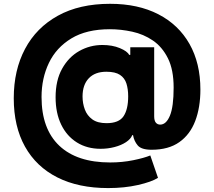

<svg xmlns="http://www.w3.org/2000/svg" viewBox="-20 -752 1102 988"><path d="M536.6 215.8Q383.8 215.8 275.1 160.9Q166.5 106 108.6 2.4Q50.8 -101.1 50.8 -246.6Q50.8 -391.1 108.9 -500.5Q167 -609.9 277.8 -671.1Q388.7 -732.4 546.4 -732.4Q690.4 -732.4 794.7 -678.7Q898.9 -625 955.1 -525.9Q1011.2 -426.8 1011.2 -291Q1011.2 -199.2 984.6 -129.4Q958 -59.6 902.6 -20.5Q847.2 18.6 760.3 18.6Q707.5 18.6 688.7 -3.7Q669.9 -25.9 664.6 -56.6H660.6Q652.8 -36.6 628.4 -20.5Q604 -4.4 569.6 4.6Q535.2 13.7 497.6 13.7Q428.2 13.7 376 -18.8Q323.7 -51.3 294.9 -110.8Q266.1 -170.4 266.1 -251.5Q266.1 -338.4 299.6 -398.4Q333 -458.5 387.9 -489.5Q442.9 -520.5 506.8 -520.5Q558.1 -520.5 596.7 -504.4Q635.3 -488.3 644.5 -469.7H650.4V-508.8H773.4V-153.8Q773.4 -130.9 782 -120.8Q790.5 -110.8 804.2 -110.8Q835.4 -110.8 854.5 -157Q873.5 -203.1 873.5 -301.3Q873.5 -393.1 844.2 -451.9Q814.9 -510.7 766.8 -543.5Q718.8 -576.2 660.6 -588.9Q602.5 -601.6 545.4 -601.6Q425.3 -601.6 347.4 -554.4Q269.5 -507.3 231.7 -428.2Q193.8 -349.1 193.8 -252.9Q193.8 -88.9 284.9 -2.4Q376 84 546.9 84Q608.9 84 665.3 72.5Q721.7 61 753.4 47.9L793 163.1Q759.8 184.1 689.9 200Q620.1 215.8 536.6 215.8ZM528.3 -118.2Q591.8 -118.2 615.7 -153.8Q639.6 -189.5 639.6 -256.3Q639.6 -293.5 630.6 -322Q621.6 -350.6 597.4 -366.7Q573.2 -382.8 527.3 -382.8Q468.8 -382.8 436.8 -349.1Q404.8 -315.4 404.8 -255.4Q404.8 -220.2 416.5 -188.7Q428.2 -157.2 455.1 -137.7Q481.9 -118.2 528.3 -118.2Z"/></svg>

Font: Inter Extra Bold
Style: Regular
Weight: 800
Designer: Rasmus Andersson
Foundry: rsms
Version: Version 4.000;git-3c8e0fc